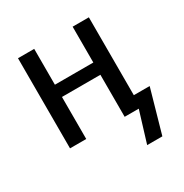

<svg xmlns="http://www.w3.org/2000/svg" viewBox="-152 -598 844 881"><g transform="rotate(-30 270.5 -157.0)"><path d="M438.5 -477.5V-64.9H522.5L457.5 164.1H377L427.2 0H352.5V-222.7H148.9V0H63V-477.5H148.9V-287.6H352.5V-477.5Z"/></g></svg>

Font: Carlito
Style: Regular
Weight: 400
Designer: Lukasz Dziedzic
Foundry: tyPoland Lukasz Dziedzic
Version: Version 1.104